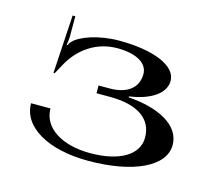

<svg xmlns="http://www.w3.org/2000/svg" viewBox="-73 -786 723 631"><g transform="rotate(15 289.0 -470.0)"><path d="M44 -380.2C44 -299.7 137.3 -246 273.7 -246C427.3 -246 529 -294.8 529 -367.6C529 -435 452.7 -474.8 348.7 -482V-485.2C422.3 -495.6 468 -527.4 468 -570C468 -620.4 389.6 -654 271.7 -654C201.3 -654 139.3 -631.6 118.5 -608.4C114.7 -604.2 112.1 -601.2 110.5 -595.6L107.3 -596.4C108.9 -602.8 110.5 -616.4 110.5 -623.6V-694H101.3L89.3 -495.6H93.3L111.7 -529.2C145.4 -590.8 203.1 -628.4 271.7 -628.4C336.8 -628.4 375.9 -604.9 375.9 -568.4C375.9 -522.1 341.5 -494 280.7 -494H243.2V-467.6H288.7C381.3 -467.6 435.1 -433.2 435.1 -367.6C435.1 -309.4 373.7 -272 273.7 -272C176.7 -272 110 -314.7 110 -380.2Z"/></g></svg>

Font: Prida01
Style: Bold
Weight: 700
Designer: gluk
Foundry: gluk
Version: Version 00.072